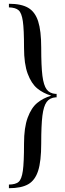

<svg xmlns="http://www.w3.org/2000/svg" viewBox="-20 -802 344 1010"><path d="M26.4 0ZM106.4 -550.8Q106.4 -465.8 125.7 -414.1Q145 -362.3 176 -336.9Q207 -311.5 249.5 -298.8Q207 -286.1 176 -260.7Q145 -235.4 125.7 -183.3Q106.4 -131.3 106.4 -46.9Q106.4 53.2 100.1 97.2Q93.8 141.1 77.9 154.8Q62 168.5 26.9 168.9V188Q92.3 188 128.4 167.2Q164.6 146.5 180.7 96.2Q196.8 45.9 196.8 -46.9Q196.8 -143.1 203.1 -193.6Q209.5 -244.1 225.6 -265.9Q241.7 -287.6 272.5 -290H277.8V-308.1H272.5Q241.7 -310.1 225.6 -331.5Q209.5 -353 203.1 -403.6Q196.8 -454.1 196.8 -550.8Q196.8 -640.1 180.7 -689.9Q164.6 -739.7 128.2 -761Q91.8 -782.2 26.9 -782.2V-763.2Q62 -762.2 77.9 -748Q93.8 -733.9 100.1 -690.7Q106.4 -647.5 106.4 -550.8Z"/></svg>

Font: TypoPRO Playfair Display SC
Style: Regular
Weight: 400
Designer: Claus Eggers Sørensen
Foundry: Claus Eggers Sørensen
Version: Version 1.004;PS 001.004;hotconv 1.0.70;makeotf.lib2.5.58329